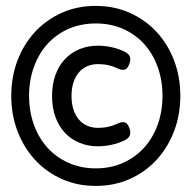

<svg xmlns="http://www.w3.org/2000/svg" viewBox="-20 -610 640 641"><path d="M307.1 -457.5Q329.1 -457.5 351.8 -452.6Q374.5 -447.8 395 -438Q409.2 -431.2 413.3 -421.4Q417.5 -411.6 411.6 -396Q405.8 -380.4 396.7 -377.7Q387.7 -375 375.5 -380.4Q357.9 -388.7 341.8 -392.3Q325.7 -396 307.1 -396Q288.6 -396 272.5 -389.4Q256.3 -382.8 244.4 -369.4Q232.4 -356 225.6 -335.9Q218.8 -315.9 218.8 -289.6Q218.8 -263.2 225.6 -243.2Q232.4 -223.1 244.4 -209.7Q256.3 -196.3 272.5 -189.7Q288.6 -183.1 307.1 -183.1Q325.7 -183.1 341.8 -186.8Q357.9 -190.4 375.5 -198.7Q387.7 -204.1 396.7 -201.4Q405.8 -198.7 411.6 -183.1Q417.5 -167.5 413.3 -157.7Q409.2 -147.9 395 -141.1Q374.5 -131.3 351.8 -126.5Q329.1 -121.6 307.1 -121.6Q273.9 -121.6 245.8 -133.1Q217.8 -144.5 197.3 -166Q176.8 -187.5 165.3 -218.8Q153.8 -250 153.8 -289.6Q153.8 -329.1 165.3 -360.4Q176.8 -391.6 197.3 -413.1Q217.8 -434.6 245.8 -446Q273.9 -457.5 307.1 -457.5ZM17.6 -290Q17.6 -353 38.3 -407.7Q59.1 -462.4 96.4 -502.9Q133.8 -543.5 185.5 -566.9Q237.3 -590.3 299.8 -590.3Q361.8 -590.3 413.8 -566.9Q465.8 -543.5 503.2 -502.9Q540.5 -462.4 561.3 -407.7Q582 -353 582 -290Q582 -227.1 561.3 -172.4Q540.5 -117.7 503.2 -76.9Q465.8 -36.1 413.8 -12.7Q361.8 10.7 299.8 10.7Q237.3 10.7 185.5 -12.7Q133.8 -36.1 96.4 -76.9Q59.1 -117.7 38.3 -172.4Q17.6 -227.1 17.6 -290ZM77.1 -290Q77.1 -237.8 93.3 -193.4Q109.4 -148.9 138.7 -116.7Q168 -84.5 209 -66.2Q250 -47.9 299.8 -47.9Q349.6 -47.9 390.6 -66.2Q431.6 -84.5 460.9 -116.7Q490.2 -148.9 506.3 -193.4Q522.5 -237.8 522.5 -290Q522.5 -342.3 506.3 -386.7Q490.2 -431.2 460.9 -463.4Q431.6 -495.6 390.6 -513.7Q349.6 -531.7 299.8 -531.7Q250 -531.7 209 -513.7Q168 -495.6 138.7 -463.4Q109.4 -431.2 93.3 -386.7Q77.1 -342.3 77.1 -290Z"/></svg>

Font: Courier Prime
Style: Regular
Weight: 400
Designer: Alan Dague-Greene
Foundry: Quote-Unquote Apps
Version: Version 1.203